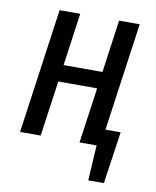

<svg xmlns="http://www.w3.org/2000/svg" viewBox="-78 -588 650 798"><g transform="rotate(10 247.0 -189.0)"><path d="M383 -71H447L415 149H349L358 0H286L319 -234H155L122 0H35L109 -527H196L165 -305H329L360 -527H447Z"/></g></svg>

Font: Fira Sans Compressed
Style: Italic
Weight: 400
Width: 1
Italic angle: -8°
Designer: bBox Type GmbH & Carrois Corporate GbR & Edenspiekermann AG
Foundry: bBox Type GmbH & Carrois Corporate GbR & Edenspiekermann AG
Version: Version 4.301